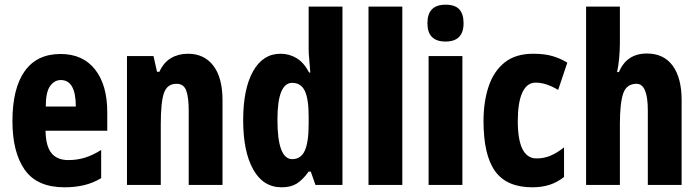

<svg xmlns="http://www.w3.org/2000/svg" viewBox="-20 -788 2979 818"><path d="M238 -558Q333 -558 385 -492Q437 -426 437 -310V-231H174Q175 -166 199 -136Q223 -106 271 -106Q308 -106 341 -116Q374 -126 411 -149V-29Q376 -8 337.5 1Q299 10 255 10Q138 10 85.5 -64.5Q33 -139 33 -272Q33 -411 85 -484.5Q137 -558 238 -558ZM239 -447Q212 -447 193.5 -421.5Q175 -396 175 -334H303Q303 -447 239 -447Z M781 -559Q850 -559 889 -508Q928 -457 928 -361V0H784V-317Q784 -373 773.5 -402Q763 -431 732 -431Q693 -431 679 -393Q665 -355 665 -259V0H521V-549H634L649 -482H659Q677 -522 708.5 -540.5Q740 -559 781 -559Z M1180 10Q1101 10 1058.5 -66.5Q1016 -143 1016 -276Q1016 -409 1058 -484Q1100 -559 1175 -559Q1213 -559 1244 -540Q1275 -521 1297 -479H1302Q1300 -512 1297.5 -535.5Q1295 -559 1295 -578V-760H1439V0H1324L1304 -57H1295Q1270 -22 1244.5 -6Q1219 10 1180 10ZM1225 -110Q1262 -110 1278.5 -146Q1295 -182 1295 -260V-292Q1295 -367 1278.5 -401Q1262 -435 1225 -435Q1162 -435 1162 -278Q1162 -110 1225 -110Z M1694 0H1550V-760H1694Z M1878 -768Q1919 -768 1937 -748Q1955 -728 1955 -689Q1955 -611 1878 -611Q1801 -611 1801 -689Q1801 -768 1878 -768ZM1950 -549V0H1806V-549Z M2248 10Q2139 10 2089.5 -58.5Q2040 -127 2040 -272Q2040 -354 2061.5 -419Q2083 -484 2129.5 -521.5Q2176 -559 2252 -559Q2300 -559 2334 -549Q2368 -539 2397 -521L2358 -405Q2306 -436 2262 -436Q2225 -436 2205.5 -394Q2186 -352 2186 -272Q2186 -113 2266 -113Q2298 -113 2326 -125Q2354 -137 2383 -160V-34Q2354 -11 2321 -0.5Q2288 10 2248 10Z M2621 -604Q2621 -575 2618 -541.5Q2615 -508 2609 -481H2617Q2650 -560 2736 -560Q2808 -560 2846 -508Q2884 -456 2884 -361V0H2740V-317Q2740 -431 2692 -431Q2649 -431 2635 -389.5Q2621 -348 2621 -259V0H2477V-760H2621Z"/></svg>

Font: Noto Sans Telugu ExtraCondensed ExtraBold
Style: Regular
Weight: 800
Width: 2
Designer: Jelle Bosma - Monotype Design Team
Foundry: Monotype Imaging Inc.
Version: Version 2.005; ttfautohint (v1.8.4.7-5d5b)